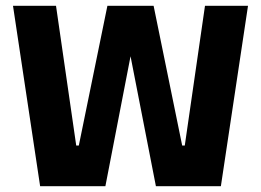

<svg xmlns="http://www.w3.org/2000/svg" viewBox="-20 -645 904 665"><path d="M25 -625H174L244 -141H253L352 -625H466L345 0H119ZM839 -625 745 0H520L398 -625H512L611 -141H620L690 -625Z"/></svg>

Font: Changa ExtraLight SemiBold
Style: Regular
Weight: 600
Version: Version 3.002; ttfautohint (v1.8.2)